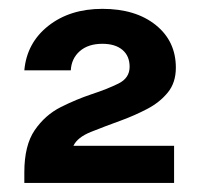

<svg xmlns="http://www.w3.org/2000/svg" viewBox="-20 -778 452 434"><path d="M146 -448.5H373.5V-364.5H35V-388.5Q35 -449.5 58.5 -483.8Q82 -518 117.2 -535.8Q152.5 -553.5 187 -565Q222 -576.5 247.5 -589Q273 -601.5 273 -627Q273 -651.5 256.8 -665.2Q240.5 -679 211.5 -679Q179.5 -679 160.5 -662.5Q141.5 -646 140 -619H35Q40.5 -681 89.2 -719.5Q138 -758 211.5 -758Q286.5 -758 332 -721.5Q377.5 -685 377.5 -625Q377.5 -591 359.2 -568.8Q341 -546.5 312.8 -531.8Q284.5 -517 254.5 -506Q216 -492 185.5 -479.8Q155 -467.5 146 -448.5Z"/></svg>

Font: Overused Grotesk SemiBold
Style: Regular
Weight: 610
Version: Version 0.004